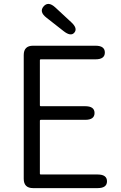

<svg xmlns="http://www.w3.org/2000/svg" viewBox="-20 -967 624 987"><path d="M150 0Q102 0 102 -48V-684Q102 -732 150 -732H471Q519 -732 519 -697Q519 -662 471 -662H190Q185 -662 185 -657V-426Q185 -421 190 -421H418Q466 -421 466 -386Q466 -351 418 -351H190Q185 -351 185 -346V-75Q185 -70 190 -70H482Q530 -70 530 -35Q530 0 482 0ZM362 -799Q344 -778 307 -807L219 -876Q180 -906 204 -934Q228 -962 264 -929L346 -853Q381 -821 362 -799Z"/></svg>

Font: Resource Han Rounded KR Normal
Style: Regular
Weight: 350
Designer: Cyano Hao (round all glyphs); Ryoko NISHIZUKA 西塚涼子 (kana, bopomofo & ideographs); Paul D. Hunt (Latin, Greek & Cyrillic)
Foundry: Cyano Hao
Version: 0.990